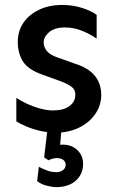

<svg xmlns="http://www.w3.org/2000/svg" viewBox="-20 -521 464 775"><path d="M204.1 14.6Q173.8 14.6 142.6 7.3Q111.3 0 85.9 -10.7Q60.5 -21.5 45.9 -31.2V-126Q61.5 -115.2 87.4 -103Q113.3 -90.8 141.6 -83Q169.9 -75.2 193.4 -75.2Q236.3 -75.2 260.3 -92.8Q284.2 -110.4 284.2 -138.7Q284.2 -160.2 266.6 -172.4Q249 -184.6 215.8 -196.3L148.4 -220.7Q91.8 -241.2 71.8 -274.4Q51.8 -307.6 51.8 -351.6Q51.8 -395.5 74.2 -428.7Q96.7 -461.9 137.2 -481.4Q177.7 -501 231.4 -501Q275.4 -501 313.5 -488.3Q351.6 -475.6 370.1 -460.9V-365.2Q348.6 -380.9 314 -395.5Q279.3 -410.2 242.2 -410.2Q200.2 -410.2 178.2 -391.1Q156.2 -372.1 156.2 -349.6Q156.2 -332 168.9 -315.4Q181.6 -298.8 214.8 -288.1L286.1 -262.7Q337.9 -246.1 363.3 -214.4Q388.7 -182.6 388.7 -137.7Q388.7 -95.7 364.3 -60.5Q339.8 -25.4 298.3 -5.4Q256.8 14.6 204.1 14.6ZM206.1 234.4Q191.4 234.4 168.5 228.5Q145.5 222.7 129.9 210L136.7 152.3Q152.3 160.2 169.4 167Q186.5 173.8 208 173.8Q223.6 173.8 234.4 165.5Q245.1 157.2 245.1 144.5Q245.1 131.8 235.4 124.5Q225.6 117.2 209 117.2Q202.1 117.2 193.8 119.1Q185.5 121.1 175.8 126L158.2 114.3L171.9 -2H228.5L222.7 63.5Q262.7 59.6 289.1 82Q315.4 104.5 315.4 140.6Q315.4 181.6 286.1 208Q256.8 234.4 206.1 234.4Z"/></svg>

Font: Sen Medium
Style: Regular
Weight: 500
Designer: Kosal Sen, Philatype
Foundry: Philatype
Version: Version 2.000;gftools[0.9.31]